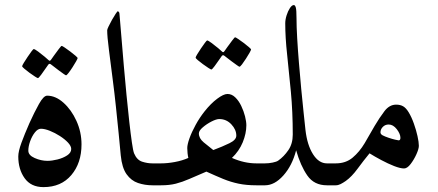

<svg xmlns="http://www.w3.org/2000/svg" viewBox="-20 -747 1765 774"><path d="M308.6 -165Q308.6 -89.8 267.6 -41.3Q226.6 7.3 155.3 7.3Q105 7.3 79.3 -28.6Q53.7 -64.5 53.7 -116.2Q53.7 -136.7 66.4 -171.4Q79.1 -206.1 98.6 -250.5Q118.2 -293.9 137 -327.6Q155.8 -361.3 169.9 -361.3Q204.1 -361.3 235.8 -333Q267.6 -304.7 288.1 -259.8Q308.6 -214.8 308.6 -165ZM267.1 -146.5Q267.1 -158.2 254.2 -172.1Q241.2 -186 221.4 -198.7Q201.7 -211.4 180.9 -219.7Q160.2 -228 145 -228Q132.3 -228 120.6 -213.1Q108.9 -198.2 101.6 -177.7Q94.2 -157.2 94.2 -139.6Q94.2 -121.1 119.9 -109.9Q145.5 -98.6 171.4 -98.6Q189.5 -98.6 211.9 -104.2Q234.4 -109.9 250.7 -120.6Q267.1 -131.3 267.1 -146.5ZM293 -513.2Q293 -510.7 286.9 -499.8Q280.8 -488.8 272.2 -475.6Q263.7 -462.4 256.3 -452.9Q249 -443.4 246.1 -443.4Q244.6 -443.4 235.6 -449.7Q226.6 -456.1 215.1 -464.6Q203.6 -473.1 195.1 -480Q186.5 -486.8 185.5 -487.3Q182.6 -489.7 180.2 -489.7Q177.7 -489.7 175.3 -487.3Q174.3 -486.3 165 -472.7Q155.8 -459 145.8 -445.6Q135.7 -432.1 132.8 -432.1Q130.9 -432.1 120.8 -438.5Q110.8 -444.8 98.9 -453.6Q86.9 -462.4 78.1 -470Q69.3 -477.5 69.3 -480Q69.3 -482.9 75.9 -493.7Q82.5 -504.4 91.1 -517.3Q99.6 -530.3 106.9 -539.8Q114.3 -549.3 115.7 -549.3Q120.1 -549.3 133.8 -539.1Q147.5 -528.8 160.2 -518.3Q172.9 -507.8 173.8 -506.3Q178.2 -502 180.2 -502Q183.1 -502 186.5 -507.3Q187.5 -508.8 197 -522.2Q206.5 -535.6 216.6 -548.8Q226.6 -562 228.5 -562Q231 -562 241 -555.2Q251 -548.3 263.2 -539.3Q275.4 -530.3 284.2 -522.5Q293 -514.6 293 -513.2Z M660.2 -44.4Q660.2 -27.8 653.8 -13.9Q647.5 0 621.1 0H594.7Q564 0 536.4 -9.3Q508.8 -18.6 490.2 -44.7Q471.7 -70.8 466.8 -120.6Q463.4 -158.2 458.3 -209.5Q453.1 -260.7 447.3 -316.9Q441.4 -373 434.6 -424.8Q426.3 -490.7 419.2 -545.4Q412.1 -600.1 412.1 -625Q412.1 -628.9 418 -641.1Q423.8 -653.3 431.6 -667.2Q439.5 -681.2 446.3 -691.4Q453.1 -701.7 455.1 -701.7Q456.1 -701.7 459 -698.7Q461.9 -695.8 461.9 -687.5Q465.3 -647.9 469.7 -594.5Q474.1 -541 479.2 -481.4Q484.4 -421.9 490 -363.8Q495.6 -305.7 501.2 -256.1Q506.8 -206.5 511.7 -172.6Q516.6 -138.7 520.5 -128.9Q531.7 -102.1 553 -95.2Q574.2 -88.4 594.7 -88.4H621.1Q647.5 -88.4 653.8 -74.7Q660.2 -61 660.2 -44.4Z M1078.6 -44.4Q1078.6 -27.8 1072.3 -13.9Q1065.9 0 1039.6 0H1013.2Q973.1 0 941.7 -6.6Q910.2 -13.2 879.9 -25.6Q849.6 -38.1 812 -55.2Q771.5 -38.1 743.2 -25.6Q714.8 -13.2 689 -6.6Q663.1 0 629.4 0H603.5Q576.7 0 570.6 -13.9Q564.5 -27.8 564.5 -44.4Q564.5 -61 570.6 -74.7Q576.7 -88.4 603.5 -88.4H629.4Q655.3 -88.4 685.3 -94Q715.3 -99.6 739.3 -110.4Q737.3 -118.2 736.1 -129.4Q734.9 -140.6 734.9 -149.9Q734.9 -164.6 743.9 -189.7Q752.9 -214.8 768.6 -243.4Q784.2 -272 804.2 -297.4Q829.6 -329.6 855.5 -348.9Q881.3 -368.2 897 -368.2Q914.6 -368.2 928.7 -354.2Q942.9 -340.3 952.6 -319.8Q962.4 -299.3 967.8 -278.1Q973.1 -256.8 973.1 -242.2Q973.1 -209 958.5 -173.3Q943.8 -137.7 915 -110.4Q964.8 -88.4 1013.2 -88.4H1039.6Q1065.9 -88.4 1072.3 -74.7Q1078.6 -61 1078.6 -44.4ZM932.6 -200.2Q932.6 -224.6 912.6 -245.8Q892.6 -267.1 863.8 -267.1Q852.1 -267.1 832.5 -257.1Q813 -247.1 797.4 -233.6Q781.7 -220.2 781.7 -209Q781.7 -189.5 801 -173.3Q820.3 -157.2 839.8 -142.1Q877.4 -156.2 905 -169.7Q932.6 -183.1 932.6 -200.2ZM992.2 -547.9Q992.2 -545.4 986.1 -534.4Q980 -523.4 971.4 -510.3Q962.9 -497.1 955.6 -487.5Q948.2 -478 945.3 -478Q943.8 -478 934.8 -484.4Q925.8 -490.7 914.3 -499.3Q902.8 -507.8 894.3 -514.6Q885.7 -521.5 884.8 -522Q881.8 -524.4 879.4 -524.4Q877 -524.4 874.5 -522Q873.5 -521 864.3 -507.3Q855 -493.7 845 -480.2Q835 -466.8 832 -466.8Q830.1 -466.8 820.1 -473.1Q810.1 -479.5 798.1 -488.3Q786.1 -497.1 777.3 -504.6Q768.6 -512.2 768.6 -514.6Q768.6 -517.6 775.1 -528.3Q781.7 -539.1 790.3 -552Q798.8 -564.9 806.2 -574.5Q813.5 -584 814.9 -584Q819.3 -584 833 -573.7Q846.7 -563.5 859.4 -553Q872.1 -542.5 873 -541Q877.4 -536.6 879.4 -536.6Q882.3 -536.6 885.7 -542Q886.7 -543.5 896.2 -556.9Q905.8 -570.3 915.8 -583.5Q925.8 -596.7 927.7 -596.7Q930.2 -596.7 940.2 -589.8Q950.2 -583 962.4 -574Q974.6 -564.9 983.4 -557.1Q992.2 -549.3 992.2 -547.9Z M1364.3 -44.4Q1364.3 -27.8 1358.2 -13.9Q1352.1 0 1325.2 0H1297.9Q1246.1 0 1218.8 -39.6Q1191.4 -79.1 1173.8 -141.1Q1157.7 -79.1 1122.3 -39.6Q1086.9 0 1048.3 0H1022.5Q995.6 0 989.5 -13.9Q983.4 -27.8 983.4 -44.4Q983.4 -61 989.5 -74.7Q995.6 -88.4 1022.5 -88.4H1048.3Q1063.5 -88.4 1079.1 -91.6Q1094.7 -94.7 1101.6 -99.6Q1124.5 -115.7 1142.3 -141.6Q1160.2 -167.5 1160.2 -204.6Q1160.2 -295.9 1152.6 -376.7Q1145 -457.5 1137.5 -526.9Q1129.9 -596.2 1129.9 -652.8Q1129.9 -668 1135.3 -685.1Q1140.6 -702.1 1148.7 -714.4Q1156.7 -726.6 1164.6 -726.6Q1169.4 -726.6 1172.4 -716.8Q1175.3 -707 1175.3 -673.8Q1175.3 -640.6 1178 -593.5Q1180.7 -546.4 1185.1 -493.4Q1189.5 -440.4 1194.3 -388.7Q1199.2 -336.9 1203.9 -293.5Q1208.5 -250 1211.4 -223.1Q1218.3 -162.6 1241.7 -125.5Q1265.1 -88.4 1297.9 -88.4H1325.2Q1352.1 -88.4 1358.2 -74.7Q1364.3 -61 1364.3 -44.4Z M1668.5 -159.2Q1668.5 -147 1658.7 -125.2Q1648.9 -103.5 1635.3 -85.7Q1621.6 -67.9 1608.9 -67.9Q1593.8 -67.9 1568.8 -77.6Q1543.9 -87.4 1517.3 -101.6Q1490.7 -115.7 1469.7 -128.9Q1444.8 -98.6 1421.4 -66.7Q1397.9 -34.7 1374 -17.6Q1362.8 -9.8 1353 -4.9Q1343.3 0 1333.5 0H1307.6Q1280.8 0 1274.7 -13.9Q1268.6 -27.8 1268.6 -44.4Q1268.6 -61 1274.7 -74.7Q1280.8 -88.4 1307.6 -88.4H1333.5Q1374 -88.4 1401.6 -111.6Q1429.2 -134.8 1450 -169.7Q1470.7 -204.6 1490.2 -239.3Q1509.8 -272.5 1529.8 -298.8Q1549.8 -325.2 1577.1 -325.2Q1593.3 -325.2 1605 -318.6Q1616.7 -312 1627.4 -294.4Q1639.2 -274.9 1648.4 -248.8Q1657.7 -222.7 1663.1 -198.2Q1668.5 -173.8 1668.5 -159.2ZM1594.2 -191.4Q1594.2 -207 1579.6 -226.1Q1564.9 -245.1 1546.9 -245.1Q1532.7 -245.1 1523.2 -235.4Q1513.7 -225.6 1513.7 -212.9Q1513.7 -210.9 1515.1 -208Q1516.6 -205.1 1522 -201.7Q1531.2 -196.8 1545.7 -191.9Q1560.1 -187 1572.3 -184.1Q1584.5 -181.2 1586.9 -181.2Q1594.2 -181.2 1594.2 -191.4Z"/></svg>

Font: Scheherazade New
Style: Regular
Weight: 400
Designer: SIL International
Foundry: SIL International
Version: Version 4.000